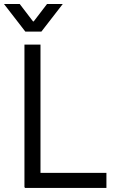

<svg xmlns="http://www.w3.org/2000/svg" viewBox="-22 -923 560 947"><path d="M177.7 -703.1V0H98.6V-703.1ZM502.9 -70.3V3.9H100.1V-70.3ZM103 -767.1H142.6V-817.4H140.9L75.2 -903.3H-2.4ZM210 -903.3 144.3 -817.4H142.6V-767.1H182.1L287.6 -903.3Z"/></svg>

Font: Wand UI Pro
Style: Regular
Weight: 400
Designer: Andreas Faust
Version: Version 1.003;FEAKit 1.0